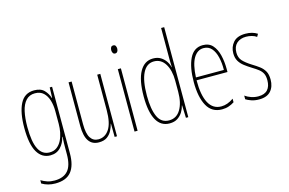

<svg xmlns="http://www.w3.org/2000/svg" viewBox="-118 -1042 2359 1566"><g transform="rotate(-15 1061.5 -259.0)"><path d="M202 -537Q258 -537 286.5 -507Q315 -477 326 -440H329L332 -527H352V35Q352 138 309.5 190Q267 242 175 242Q112 242 62 212V184Q89 200 115 208.5Q141 217 175 217Q250 217 288 174Q326 131 326 35V-12Q326 -35 326.5 -57.5Q327 -80 329 -111H326Q315 -60 281.5 -25Q248 10 195 10Q124 10 85 -56.5Q46 -123 46 -262Q46 -390 83 -463.5Q120 -537 202 -537ZM202 -512Q155 -512 126 -480.5Q97 -449 84.5 -393Q72 -337 72 -262Q72 -135 103 -75Q134 -15 195 -15Q231 -15 256 -33.5Q281 -52 296.5 -82.5Q312 -113 319 -149Q326 -185 326 -221V-329Q326 -378 313.5 -419.5Q301 -461 274 -486.5Q247 -512 202 -512Z M759 -527V0H739L738 -112H736Q729 -83 714.5 -55Q700 -27 674 -8.5Q648 10 605 10Q491 10 491 -159V-527H517V-167Q517 -87 540.5 -51Q564 -15 607 -15Q664 -15 698.5 -67Q733 -119 733 -228V-527Z M921 -724Q935 -724 940.5 -713.5Q946 -703 946 -691Q946 -675 939 -665.5Q932 -656 920 -656Q907 -656 901 -666.5Q895 -677 895 -690Q895 -702 900.5 -713Q906 -724 921 -724ZM933 -527V0H907V-527Z M1202 10Q1128 10 1090.5 -58Q1053 -126 1053 -256Q1053 -394 1093 -465.5Q1133 -537 1206 -537Q1244 -537 1270.5 -520.5Q1297 -504 1313.5 -479Q1330 -454 1335 -429H1337Q1336 -448 1335.5 -464.5Q1335 -481 1335 -497V-760H1361V0H1341L1337 -106H1335Q1329 -79 1313 -52.5Q1297 -26 1270 -8Q1243 10 1202 10ZM1204 -15Q1267 -15 1301 -71.5Q1335 -128 1335 -221V-315Q1335 -403 1301 -457.5Q1267 -512 1207 -512Q1145 -512 1112.5 -447Q1080 -382 1080 -256Q1080 -142 1109 -78.5Q1138 -15 1204 -15Z M1626 -537Q1679 -537 1709 -503Q1739 -469 1752 -415Q1765 -361 1765 -301V-273H1504Q1503 -148 1538.5 -81.5Q1574 -15 1645 -15Q1697 -15 1749 -52V-22Q1728 -8 1702 1Q1676 10 1645 10Q1559 10 1518.5 -63.5Q1478 -137 1478 -264Q1478 -388 1514 -462.5Q1550 -537 1626 -537ZM1626 -512Q1574 -512 1542 -459Q1510 -406 1505 -297H1741Q1742 -356 1730.5 -404.5Q1719 -453 1693.5 -482.5Q1668 -512 1626 -512Z M2089 -123Q2089 -63 2056.5 -26.5Q2024 10 1958 10Q1921 10 1892.5 0Q1864 -10 1847 -21V-52Q1869 -36 1898 -26Q1927 -16 1958 -16Q2011 -16 2036.5 -44.5Q2062 -73 2062 -125Q2062 -160 2051 -181.5Q2040 -203 2019 -219.5Q1998 -236 1968 -254Q1934 -275 1907.5 -295.5Q1881 -316 1865.5 -342.5Q1850 -369 1850 -408Q1850 -461 1883 -499Q1916 -537 1986 -537Q2045 -537 2086 -510L2073 -487Q2057 -499 2033 -505.5Q2009 -512 1985 -512Q1936 -512 1906 -485Q1876 -458 1876 -407Q1876 -364 1900.5 -337Q1925 -310 1973 -280Q2006 -260 2032 -240.5Q2058 -221 2073.5 -194Q2089 -167 2089 -123Z"/></g></svg>

Font: Noto Sans Gurmukhi ExtraCondensed Thin
Style: Regular
Weight: 100
Width: 2
Designer: Jelle Bosma - Monotype Design Team
Foundry: Monotype Imaging Inc.
Version: Version 2.004; ttfautohint (v1.8.4.7-5d5b)